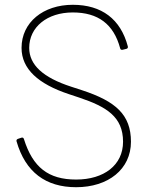

<svg xmlns="http://www.w3.org/2000/svg" viewBox="-20 -768 619 802"><path d="M298 14C432 14 527 -61 527 -176C527 -289 463 -345 323 -391L277 -406C160 -444 102 -497 102 -568C102 -655 177 -716 284 -716C390 -716 455 -667 482 -566C483 -561 487 -559 492 -560L508 -564C513 -565 515 -569 514 -574C484 -688 405 -748 284 -748C161 -748 70 -675 70 -568C70 -479 141 -417 267 -375L312 -360C425 -322 494 -280 494 -176C494 -78 414 -18 298 -18C182 -18 117 -69 80 -187C78 -193 75 -194 70 -193L55 -188C50 -186 48 -183 49 -178C86 -49 171 14 298 14Z"/></svg>

Font: LINE Seed Sans TH Thin
Style: Regular
Weight: 250
Designer: Dalton Maag Ltd | Thai characters by Cadson Demak Co.,Ltd.
Foundry: Dalton Maag Ltd
Version: Version 1.003